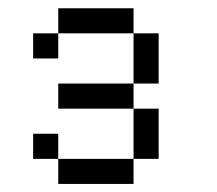

<svg xmlns="http://www.w3.org/2000/svg" viewBox="-20 -708 540 478"><path d="M125 -312.5V-250H312.5V-312.5ZM125 -312.5V-375H62.5V-312.5ZM312.5 -312.5H375Q375 -312.5 375 -437.5H312.5Q312.5 -437.5 312.5 -312.5ZM312.5 -437.5V-500H125V-437.5ZM312.5 -500H375Q375 -500 375 -625H312.5Q312.5 -625 312.5 -500ZM125 -625H62.5V-562.5H125ZM125 -625H312.5V-687.5H125Z"/></svg>

Font: BFUnifontExMono
Style: Regular
Weight: 500
Version: Version 15.0.06